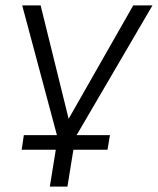

<svg xmlns="http://www.w3.org/2000/svg" viewBox="-20 -509 583 709"><path d="M164 180 186 44H60L68 -10H201L195 8L62 -489H130L238 -52H223L472 -489H543L253 7V-10H386L377 44H251L229 180Z"/></svg>

Font: Nunito Sans 10pt Light
Style: Italic
Weight: 300
Italic angle: -9°
Designer: Vernon Adams
Foundry: Vernon Adams
Version: Version 3.101;gftools[0.9.27]